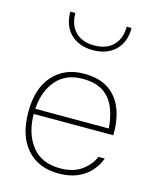

<svg xmlns="http://www.w3.org/2000/svg" viewBox="-115 -836 741 919"><g transform="rotate(15 256.0 -376.5)"><path d="M75.7 -239.3H470.2Q471.7 -311 450.7 -367.2Q429.7 -423.3 382.8 -455.6Q335.9 -487.8 259.3 -487.8Q164.1 -487.8 106.2 -423.8Q48.3 -359.9 48.3 -241.7Q48.3 -124.5 105.7 -59.6Q163.1 5.4 264.2 5.4Q336.4 5.4 386.7 -27.8Q437 -61 459.5 -121.1H428.2Q412.1 -81.1 371.1 -50.8Q330.1 -20.5 264.2 -20.5Q171.4 -20.5 123.8 -82Q76.2 -143.6 75.7 -239.3ZM76.7 -265.1Q82 -352.1 128.7 -407.2Q175.3 -462.4 259.3 -462.4Q325.2 -462.4 363.3 -436Q401.4 -409.7 419.2 -365Q437 -320.3 440.9 -265.1ZM421.9 -757.8H397.5Q397.5 -698.7 363.8 -664.8Q330.1 -630.9 270 -630.9Q210 -630.9 176.5 -664.8Q143.1 -698.7 143.1 -757.8H118.2Q118.2 -687.5 159.4 -647.5Q200.7 -607.4 270 -607.4Q339.4 -607.4 380.6 -647.5Q421.9 -687.5 421.9 -757.8Z"/></g></svg>

Font: Estedad VF
Style: Regular
Weight: 100
Designer: Amin Abedi
Version: Version 7.3